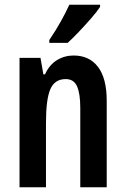

<svg xmlns="http://www.w3.org/2000/svg" viewBox="-20 -786 528 806"><path d="M289 -553Q355 -553 391.5 -505Q428 -457 428 -363V0H317V-333Q317 -393 303.5 -423.5Q290 -454 256 -454Q210 -454 191.5 -412Q173 -370 173 -270V0H62V-543H150L162 -474H169Q187 -514 219 -533.5Q251 -553 289 -553ZM400 -757Q387 -737 363 -709.5Q339 -682 312.5 -654Q286 -626 264 -606H187V-618Q214 -658 235 -695.5Q256 -733 271 -766H400Z"/></svg>

Font: Noto Sans Telugu ExtraCondensed SemiBold
Style: Regular
Weight: 600
Width: 2
Designer: Jelle Bosma - Monotype Design Team
Foundry: Monotype Imaging Inc.
Version: Version 2.005; ttfautohint (v1.8.4.7-5d5b)